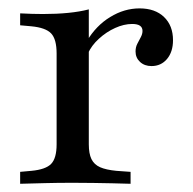

<svg xmlns="http://www.w3.org/2000/svg" viewBox="-20 -447 470 467"><path d="M157.3 -2.4Q119.4 -2.4 89.9 -1.6Q60.5 -0.8 29 0V-29L56.5 -31.5Q91.1 -34.7 104.4 -48.4Q117.7 -62.1 117.7 -96V-206.5H196V-96Q196 -73.4 202.4 -60.1Q208.9 -46.8 223.4 -40.3Q237.9 -33.9 262.9 -31.5L297.6 -29V0Q275 -0.8 252.8 -1.2Q230.6 -1.6 207.7 -2Q184.7 -2.4 157.3 -2.4ZM117.7 -206.5V-316.9Q117.7 -351.6 104.4 -365.7Q91.1 -379.8 55.6 -383.1L29 -385.5V-414.5Q45.2 -413.7 58.1 -413.3Q71 -412.9 84.7 -412.9Q117.7 -412.9 146 -415.7Q174.2 -418.5 196 -424.2V-414.5V-206.5ZM348.4 -286.3Q331.5 -286.3 320.6 -296.4Q309.7 -306.5 309.7 -321.8Q309.7 -332.3 314.1 -340.7Q318.5 -349.2 322.6 -356.9Q326.6 -364.5 326.6 -371.8Q326.6 -388.7 301.6 -388.7Q281.5 -388.7 260.1 -379Q238.7 -369.4 220.6 -352.8Q202.4 -336.3 193.5 -316.1L191.1 -346.8Q213.7 -384.7 248 -405.6Q282.3 -426.6 319.4 -426.6Q357.3 -426.6 379 -405.6Q400.8 -384.7 400.8 -349.2Q400.8 -321 386.3 -303.6Q371.8 -286.3 348.4 -286.3Z"/></svg>

Font: Playfair 5pt SemiExpanded Light
Style: Regular
Weight: 400
Version: Version 2.203